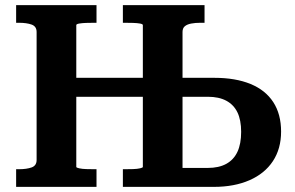

<svg xmlns="http://www.w3.org/2000/svg" viewBox="-20 -730 1154 750"><path d="M203 -426H600V-352H203ZM43 0V-69H54Q84 -69 103.5 -76Q123 -83 123 -105V-605Q123 -627 103.5 -634Q84 -641 54 -641H43V-710H357V-641H348Q333 -641 317 -640.5Q301 -640 289.5 -638Q278 -636 278 -632V-78Q278 -75 289.5 -72.5Q301 -70 317 -69.5Q333 -69 348 -69H357V0ZM460 0V-69H468Q484 -69 500 -69.5Q516 -70 527 -72.5Q538 -75 538 -78V-632Q538 -636 527 -638Q516 -640 500 -640.5Q484 -641 468 -641H460V-710H779V-641H762Q743 -641 727 -638Q711 -635 702 -627.5Q693 -620 693 -605V-74H791Q835 -74 864 -90Q893 -106 907.5 -137Q922 -168 922 -215Q922 -261 907.5 -291Q893 -321 864 -336.5Q835 -352 792 -352H647V-426H818Q900 -426 958.5 -402Q1017 -378 1047.5 -331Q1078 -284 1078 -216Q1078 -149 1046 -100.5Q1014 -52 954.5 -26Q895 0 815 0Z"/></svg>

Font: Roboto Serif SemiBold
Style: Regular
Weight: 600
Designer: Greg Gazdowicz
Foundry: Commercial Type
Version: Version 1.008